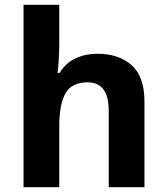

<svg xmlns="http://www.w3.org/2000/svg" viewBox="-20 -780 697 800"><path d="M227 -605Q227 -565 224.5 -528Q222 -491 220 -476H228Q254 -518 295 -537Q336 -556 386 -556Q475 -556 528.5 -508.5Q582 -461 582 -356V0H433V-319Q433 -437 345 -437Q278 -437 252.5 -390.5Q227 -344 227 -257V0H78V-760H227Z"/></svg>

Font: Noto Sans Hanifi Rohingya
Style: Regular
Weight: 400
Designer: Monotype Design Team and DaltonMaag
Foundry: Google LLC
Version: Version 2.101